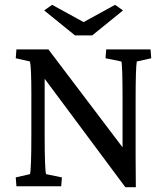

<svg xmlns="http://www.w3.org/2000/svg" viewBox="-20 -780 698 804"><path d="M165 -736.3 198.2 -759.8 330.1 -687.5 461.9 -759.8 495.1 -736.3 366.2 -631.8H293.9ZM547.9 -126Q547.9 -42 548.8 3.9H504.9L167 -450.2V-217.8Q167 -71.3 172.9 -50.8L239.3 -37.1L236.3 0H48.8L45.9 -37.1L105.5 -50.8Q111.3 -71.3 111.3 -217.8V-384.8Q111.3 -499 105.5 -522.5L45.9 -536.1L48.8 -573.2H182.6L493.2 -163.1V-358.4Q493.2 -507.8 488.3 -522.5L421.9 -536.1L424.8 -573.2H610.4L613.3 -536.1L552.7 -522.5Q547.9 -493.2 547.9 -358.4Z"/></svg>

Font: Crimson Pro
Style: Regular
Weight: 400
Designer: Jacques Le Bailly
Foundry: Baron von Fonthausen
Version: Version 1.003